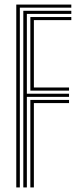

<svg xmlns="http://www.w3.org/2000/svg" viewBox="-20 -820 348 840"><path d="M51.2 0V-800H292V-786.5H66.8V0ZM82 0V-772.8H292V-759.2H97.5V-410H282V-396.2H97.5V0ZM112.8 -423.5V-745.5H292V-732H128.2V-437.2H282V-423.5ZM112.8 0V-382.8H282V-369H128.2V0Z"/></svg>

Font: Big Shoulders Inline Display Medium
Style: Regular
Weight: 500
Designer: Patric King
Foundry: XO Type Co
Version: Version 1.000